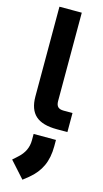

<svg xmlns="http://www.w3.org/2000/svg" viewBox="-154 -745 604 1129"><g transform="rotate(15 148.0 -180.5)"><path d="M58 -154V-700H194V-162Q194 -138 205 -127Q216 -116 240 -116H294V0H230Q141 0 99.5 -37.5Q58 -75 58 -154ZM22 240 52 213Q105 166 105 101V62H241V101Q241 170 217.5 221Q194 272 145 312L111 339Z"/></g></svg>

Font: Bai Jamjuree
Style: Bold
Weight: 700
Designer: Katatrad Aksorn Co.,Ltd.
Foundry: Cadson Demak Co.,Ltd.
Version: Version 1.000; ttfautohint (v1.6)